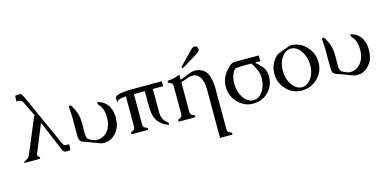

<svg xmlns="http://www.w3.org/2000/svg" viewBox="-86 -1196 3941 1961"><g transform="rotate(-15 1885.0 -215.5)"><path d="M512.2 -66.9 536.1 -66.4 533.7 -13.7Q533.7 -5.9 524.9 -4.9L488.3 -2.9H486.3Q460.9 -2.9 445.8 -40Q430.2 -78.1 421.4 -99.1L314.9 -353.5L194.3 -58.6Q191.4 -51.8 191.4 -45.9Q191.4 -42 192.9 -38.1Q196.8 -26.9 207 -21.5Q214.4 -17.1 214.4 -12.2Q214.4 -10.3 213.9 -8.8Q210 0 201.7 0H49.8Q43.9 0 43.9 -3.9Q43.9 -5.9 45.4 -8.8Q47.9 -15.1 60.3 -20.3Q72.8 -25.4 84.5 -33.2Q100.1 -43.5 107.4 -61L257.8 -419.9Q263.2 -434.6 264.6 -436.5Q266.6 -439 273.9 -439L195.8 -601.1Q182.6 -627.4 151.9 -628.4L128.4 -628.9L131.3 -681.6V-683.1Q131.3 -688.5 140.1 -689.9L176.8 -691.4H177.7Q195.8 -691.4 206.5 -671.9Q217.3 -651.4 231.4 -621.1L460 -112.8Q469.2 -92.8 477.5 -79.8Q485.8 -66.9 512.2 -66.9Z M718.3 -42Q676.8 -53.2 662.1 -64Q647.5 -74.2 642.6 -92.8Q638.2 -108.9 638.2 -144L638.7 -288.6Q638.7 -325.2 638.2 -339.4Q636.7 -368.7 634.8 -388.7Q632.8 -408.7 632.8 -436.5Q632.8 -441.9 642.1 -446.3Q644 -447.3 646.5 -447.3Q651.4 -447.3 658.2 -441.9Q696.8 -377.9 709 -330.6Q716.3 -298.8 718.3 -256.3Q718.8 -240.7 718.8 -223.6V-206.5Q718.3 -179.7 718.3 -146V-133.3Q718.3 -112.8 720.7 -101.1Q724.1 -79.6 739.3 -67.4Q752.9 -55.7 790 -42.5Q803.2 -37.1 814.9 -36.1Q820.8 -35.6 826.7 -35.6Q844.7 -35.6 863.3 -41Q910.2 -53.7 942.9 -98.1Q974.1 -141.1 980 -209Q980.5 -218.8 980.5 -229Q980.5 -263.2 973.1 -297.9Q962.9 -342.3 933.6 -373.5Q931.6 -376 927.7 -378.9L921.4 -410.6L966.8 -394Q978.5 -389.2 990.2 -380.9Q1019.5 -357.9 1032.2 -337.4Q1057.1 -296.9 1063 -256.8Q1066.4 -232.9 1066.4 -206.5Q1066.4 -189 1064.9 -170.4Q1057.6 -95.2 1009.3 -43Q960 9.3 893.1 11.7Q886.2 12.2 873.5 12.2Q861.3 11.2 848.6 6.8Z M1307.6 -69.3Q1307.6 -38.6 1331.5 -30Q1355.5 -21.5 1355.5 -9.8Q1355.5 0 1345.2 0H1184.6Q1174.8 0 1174.8 -9.8Q1174.8 -21.5 1198.5 -30Q1222.2 -38.6 1222.2 -69.3V-389.2Q1186.5 -386.2 1162.1 -380.9Q1134.3 -374.5 1124 -354.5H1120.1V-397.5Q1120.1 -416.5 1147.9 -426Q1175.8 -435.5 1212.2 -439.2Q1248.5 -442.9 1283.2 -442.9Q1317.9 -442.9 1332 -443.4H1616.7V-391.1H1507.8V-223.1Q1507.8 -166 1508.3 -138.4Q1508.8 -110.8 1514.2 -94.7Q1528.8 -45.4 1574.2 -18.6V4.9Q1520.5 -7.3 1478 -52.7Q1450.7 -80.6 1438 -118.2Q1425.3 -155.8 1422.9 -226.6Q1422.4 -234.4 1422.4 -295.4V-390.6H1307.6Z M1886.7 -532.7Q1865.7 -519.5 1853 -519.5Q1851.6 -519.5 1850.6 -520Q1846.2 -520.5 1846.2 -523.9Q1846.2 -530.3 1863.3 -548.3L1921.9 -608.9Q1934.1 -621.1 1965.3 -653.8Q1996.6 -686.5 2008.3 -693.8Q2018.1 -699.7 2028.3 -699.7Q2036.6 -699.7 2045.4 -695.8Q2064.5 -687.5 2064.5 -664.1Q2064.5 -650.9 2054.4 -640.6Q2044.4 -630.4 2034.2 -624ZM1806.6 -408.7 1817.9 -412.6 1916 -450.2Q1944.3 -460.9 1972.2 -460.9Q2003.9 -460.9 2034.2 -447.3Q2091.3 -420.9 2108.9 -356.9Q2114.3 -336.4 2120.1 -308.3Q2126 -280.3 2126.5 -243.7V200.2Q2126.5 230.5 2150.4 239Q2174.3 247.6 2174.3 259.8Q2174.3 269.5 2164.1 269.5H2048.8Q2041 269.5 2041 263.7V-243.7Q2041 -316.9 2017.1 -362.8Q1995.6 -404.3 1955.1 -415Q1943.8 -418.5 1930.2 -418.5Q1918.9 -418.5 1906.7 -416Q1893.6 -413.6 1881.6 -408.7Q1869.6 -403.8 1856.4 -399.4L1818.4 -385.3L1806.6 -380.9V-69.3Q1806.6 -38.6 1830.3 -30Q1854 -21.5 1854 -9.8Q1854 0 1844.2 0H1683.6Q1673.3 0 1673.3 -9.8Q1673.3 -21.5 1697.3 -30Q1721.2 -38.6 1721.2 -69.3V-362.8Q1721.2 -393.6 1697.3 -402.1Q1673.3 -410.6 1673.3 -422.4Q1673.3 -432.6 1683.6 -432.6Q1714.8 -434.1 1745.4 -442.1Q1775.9 -450.2 1806.6 -460.9Z M2462.9 -381.3Q2404.3 -381.3 2385.5 -377Q2366.7 -372.6 2353 -347.7Q2324.7 -295.9 2324.7 -226.6V-224.6Q2324.7 -141.1 2366.2 -79.6Q2407.7 -17.1 2466.8 -14.2H2473.1Q2528.3 -14.2 2567.9 -68.8Q2609.9 -126.5 2610.4 -211.4Q2610.4 -264.2 2588.1 -309.3Q2565.9 -354.5 2546.9 -381.3ZM2641.1 -441.9V-381.3H2585Q2614.3 -354 2649.7 -315.9Q2685.1 -277.8 2687 -217.3V-210Q2687 -116.2 2627 -51.3Q2564.5 16.1 2466.3 19H2460Q2367.7 19 2301.3 -49.8Q2232.9 -120.6 2232.9 -217.8V-219.2Q2233.4 -304.2 2286.6 -370.6Q2306.2 -395 2331.5 -418.5Q2356.9 -441.9 2391.6 -441.9Z M2990.7 -457Q3083 -453.1 3147.2 -383.8Q3211.4 -314.5 3212.9 -219.2V-216.3Q3212.9 -119.1 3146 -52.2Q3077.6 16.1 2979.5 19H2973.1Q2880.9 19 2814.5 -49.8Q2746.1 -120.6 2746.1 -217.8V-219.2Q2746.6 -324.7 2824.7 -397.5Q2834 -405.8 2851.8 -412.1Q2869.6 -418.5 2904.8 -431.6Q2925.3 -439.5 2950.7 -448.7Q2974.6 -457 2989.3 -457ZM2981 -424.3H2975.1Q2919.4 -424.3 2879.9 -369.6Q2837.9 -311.5 2837.9 -226.6V-224.6Q2837.9 -141.1 2879.4 -79.6Q2920.9 -17.1 2980 -14.2H2986.3Q3041.5 -14.2 3081.1 -68.8Q3123 -126.5 3123.5 -211.4Q3123.5 -296.4 3081.5 -358.6Q3039.6 -420.9 2981 -424.3Z M3394.5 -42Q3353 -53.2 3338.4 -64Q3323.7 -74.2 3318.8 -92.8Q3314.5 -108.9 3314.5 -144L3314.9 -288.6Q3314.9 -325.2 3314.5 -339.4Q3313 -368.7 3311 -388.7Q3309.1 -408.7 3309.1 -436.5Q3309.1 -441.9 3318.4 -446.3Q3320.3 -447.3 3322.8 -447.3Q3327.6 -447.3 3334.5 -441.9Q3373 -377.9 3385.3 -330.6Q3392.6 -298.8 3394.5 -256.3Q3395 -240.7 3395 -223.6V-206.5Q3394.5 -179.7 3394.5 -146V-133.3Q3394.5 -112.8 3397 -101.1Q3400.4 -79.6 3415.5 -67.4Q3429.2 -55.7 3466.3 -42.5Q3479.5 -37.1 3491.2 -36.1Q3497.1 -35.6 3502.9 -35.6Q3521 -35.6 3539.6 -41Q3586.4 -53.7 3619.1 -98.1Q3650.4 -141.1 3656.2 -209Q3656.7 -218.8 3656.7 -229Q3656.7 -263.2 3649.4 -297.9Q3639.2 -342.3 3609.9 -373.5Q3607.9 -376 3604 -378.9L3597.7 -410.6L3643.1 -394Q3654.8 -389.2 3666.5 -380.9Q3695.8 -357.9 3708.5 -337.4Q3733.4 -296.9 3739.3 -256.8Q3742.7 -232.9 3742.7 -206.5Q3742.7 -189 3741.2 -170.4Q3733.9 -95.2 3685.5 -43Q3636.2 9.3 3569.3 11.7Q3562.5 12.2 3549.8 12.2Q3537.6 11.2 3524.9 6.8Z"/></g></svg>

Font: Caudex
Style: Regular
Weight: 400
Version: Version 1.01